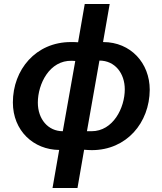

<svg xmlns="http://www.w3.org/2000/svg" viewBox="-20 -740 807 954"><path d="M241 194H365L398 4C411 5 424 6 436 6C609 6 723 -130 724 -294C724 -427 629 -531 493 -531H492L525 -720H401L368 -530C356 -531 343 -531 332 -531C158 -531 44 -394 44 -231C44 -90 147 4 274 5ZM168 -230C168 -323 226 -441 337 -438L354 -437L292 -88C219 -88 168 -148 168 -230ZM412 -88 474 -439C551 -439 600 -376 600 -296C600 -204 542 -88 435 -88Z"/></svg>

Font: Fixel Display SemiBold
Style: Italic
Weight: 600
Italic angle: -10°
Designer: AlfaBravo + MacPaw
Foundry: Kyrylo Tkachov, Marchela Mozhyna, Serhii Makarenko, Maria Weinstein, Zakhar Kryvoshyya
Version: Version 1.210;Glyphs 3.2 (3217)